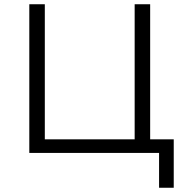

<svg xmlns="http://www.w3.org/2000/svg" viewBox="-20 -720 867 904"><path d="M798 -64V164H729V0H118V-700H191V-64H614V-700H687V-64Z"/></svg>

Font: APTA Sans Regular
Style: Regular
Weight: 400
Version: Version 7.200